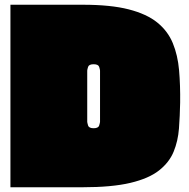

<svg xmlns="http://www.w3.org/2000/svg" viewBox="-20 -790 796 810"><path d="M24 -770H330Q447 -770 523 -750.5Q599 -731 643.5 -695Q688 -659 709 -608Q730 -557 735.5 -493.5Q741 -430 740 -357Q739 -301 735 -248Q731 -195 712.5 -150Q694 -105 651 -71Q608 -37 530 -18.5Q452 0 328 0H24ZM402 -276V-492Q402 -496 398.5 -507.5Q395 -519 375 -519Q355 -519 351.5 -507.5Q348 -496 348 -492V-276Q348 -273 351.5 -261Q355 -249 375 -249Q395 -249 398.5 -261Q402 -273 402 -276Z"/></svg>

Font: Gasoek One
Style: Regular
Weight: 400
Designer: Jiashuo Zhang
Foundry: JAMO
Version: Version 1.000; ttfautohint (v1.8.4.7-5d5b);gftools[0.9.29]